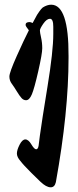

<svg xmlns="http://www.w3.org/2000/svg" viewBox="-20 -798 333 818"><path d="M91 -371Q80 -371 71.5 -380.5Q63 -390 51.5 -409Q40 -428 30 -441.5Q20 -455 20 -472Q20 -489 51 -558.5Q82 -628 103 -669Q89 -686 89 -692Q89 -704 106 -704Q111 -704 119 -700Q121 -703 128 -716.5Q135 -730 138 -735Q141 -740 148.5 -750.5Q156 -761 162 -766Q181 -778 198 -778Q273 -778 272 -560Q272 -554 272 -551Q272 -320 218 -22Q213 0 196 0Q177 0 152 -24Q127 -48 114 -61Q79 -96 67 -112Q52 -129 52 -144Q52 -159 63.5 -181.5Q75 -204 88 -204Q101 -204 113.5 -183Q126 -162 134 -162Q142 -162 144.5 -177.5Q147 -193 150 -221Q158 -280 182.5 -430Q207 -580 207 -653V-684Q207 -718 193 -718Q179 -718 164.5 -697Q150 -676 150 -668Q150 -660 155 -638Q160 -616 160 -592.5Q160 -569 143 -494.5Q126 -420 115.5 -395.5Q105 -371 91 -371Z"/></svg>

Font: Zhi Mang Xing
Style: Regular
Weight: 400
Designer: ZhongQi
Foundry: ZhongQi
Version: Version 2.001